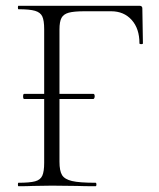

<svg xmlns="http://www.w3.org/2000/svg" viewBox="-20 -645 550 665"><path d="M60 -311Q60 -320 64 -320H303Q308 -320 308 -311Q308 -308 306.5 -305Q305 -302 303 -302H64Q60 -302 60 -311ZM44 -12Q83 -12 101.5 -17Q120 -22 126.5 -36.5Q133 -51 133 -81V-544Q133 -574 126.5 -588Q120 -602 101.5 -607.5Q83 -613 44 -613Q42 -613 42 -619Q42 -625 44 -625H463Q473 -625 473 -616L475 -495Q475 -492 469 -492Q463 -492 463 -495Q463 -546 436 -576Q409 -606 365 -606H273Q236 -606 218 -601Q200 -596 193 -583Q186 -570 186 -543V-85Q186 -53 195 -38.5Q204 -24 229.5 -18Q255 -12 311 -12Q314 -12 314 -6Q314 0 311 0Q270 0 247 -1L160 -2L94 -1Q76 0 44 0Q42 0 42 -6Q42 -12 44 -12Z"/></svg>

Font: Cormorant SC Light
Style: Regular
Weight: 300
Designer: Christian Thalmann (Catharsis Fonts)
Foundry: Catharsis Fonts
Version: Version 4.000